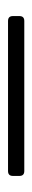

<svg xmlns="http://www.w3.org/2000/svg" viewBox="184 -224 82 490"><g transform="rotate(90 225.0 21.0)"><path d="M33.5 41.5Q21 41.5 21 29V12.5Q21 0 33.5 0H416.5Q429 0 429 12.5V29Q429 41.5 416.5 41.5Z"/></g></svg>

Font: Jaro
Style: Regular
Weight: 400
Designer: Agyei Archer, Celine Hurka, Mirko Velimirović
Version: Version 1.000